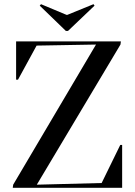

<svg xmlns="http://www.w3.org/2000/svg" viewBox="-20 -898 645 918"><path d="M41 0H564V-205H555L466 -23L156 -15L556 -685L558 -700H57V-517H66L155 -680L439 -685L43 -15ZM427 -878 302 -827H298L176 -878L170 -871L295 -750H305L432 -871Z"/></svg>

Font: Mazius Display
Style: Regular
Weight: 400
Designer: Alberto Casagrande & Collletttivo
Foundry: Collletttivo
Version: Version 2.000;Glyphs 3.2 (3217)